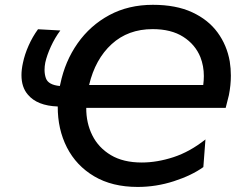

<svg xmlns="http://www.w3.org/2000/svg" viewBox="-20 -746 970 778"><path d="M538 11.5Q434.5 11.5 361.8 -31.5Q289 -74.5 251.2 -148.5Q213.5 -222.5 214 -314.5Q130.5 -317.5 93 -362.5Q67 -392.5 67 -441.5Q67 -464.5 73 -491.5Q80 -525.5 95.8 -561Q111.5 -596.5 134 -627.5L224.5 -622.5Q202.5 -593 186.2 -557.5Q170 -522 163.5 -492.5Q160.5 -477 160.5 -463Q160.5 -444.5 166 -429Q175.5 -402 222.5 -397.5Q223.5 -401.5 224.5 -406Q243.5 -498 294.5 -570.5Q345.5 -643 423 -684.8Q500.5 -726.5 599.5 -726.5Q693.5 -726.5 758.8 -696.2Q824 -666 861.8 -614.2Q899.5 -562.5 911 -497Q915.5 -468.5 915.5 -439.5Q915.5 -401 907.5 -360.5L894.5 -309H329.5Q329 -248 354 -197.8Q379 -147.5 429.2 -117.5Q479.5 -87.5 554.5 -87.5Q616.5 -87.5 683 -109.2Q749.5 -131 812.5 -181L804 -69Q756.5 -35 684.8 -11.8Q613 11.5 538 11.5ZM598.5 -628Q499 -628 432.5 -567.2Q366 -506.5 341 -401.5H803.5Q806 -420.5 806 -438Q806 -478.5 792 -514.5Q771 -566 722.2 -597Q673.5 -628 598.5 -628Z"/></svg>

Font: Heraclito Medium
Style: Italic
Weight: 500
Italic angle: -12°
Designer: Kostas Bartsokas (font) & Cristiano Sobral (main changes)
Foundry: Kostas Bartsokas (font) & Cristiano Sobral (main changes)
Version: Version 1.00;July 8, 2020;FontCreator 13.0.0.2655 64-bit